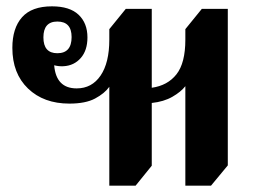

<svg xmlns="http://www.w3.org/2000/svg" viewBox="-20 -580 818 606"><path d="M325 6V-306Q310 -285 280 -269Q250 -253 199 -253Q118 -253 68.5 -300.5Q19 -348 19 -429Q19 -491 49.5 -525.5Q80 -560 144 -560Q200 -560 228 -533.5Q256 -507 256 -462Q256 -421 235 -397Q214 -373 181 -371Q166 -370 151 -374Q157 -301 222 -301Q270 -301 297.5 -341.5Q325 -382 325 -455V-488L377 -552H459V-303Q509 -310 537 -345.5Q565 -381 565 -455V-488L617 -552H699V-58L646 6H565V-308Q551 -290 524 -274.5Q497 -259 459 -255V-57L408 6ZM161 -412Q206 -412 206 -463Q206 -512 161 -512Q117 -512 117 -462Q117 -412 161 -412Z"/></svg>

Font: Noto Serif Thai SemiCondensed
Style: Bold
Weight: 700
Width: 4
Designer: Monotype Design Team
Foundry: Monotype Imaging Inc.
Version: Version 2.002; ttfautohint (v1.8.4.7-5d5b)